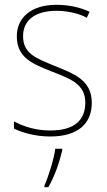

<svg xmlns="http://www.w3.org/2000/svg" viewBox="-20 -558 444 799"><path d="M362 -130C362 -226 287 -251 207 -284C132 -315 76 -334 76 -407C76 -477 130 -513 215 -513C260 -513 310 -502 341 -484L353 -509C317 -526 269 -538 215 -538C110 -538 50 -485 50 -407C50 -317 116 -292 199 -259C277 -229 335 -206 335 -131C335 -59 291 -15 189 -15C134 -15 82 -29 38 -53V-23C70 -7 125 10 189 10C305 10 362 -44 362 -130ZM239 68V61H210C205 103 180 181 165 214V221H181C208 175 227 118 239 68Z"/></svg>

Font: Noto Sans Thai Looped SemiCondensed Thin
Style: Regular
Weight: 100
Width: 4
Designer: Sasikarn Vongin, Ben Mitchell
Foundry: The Fontpad Ltd
Version: Version 1.001